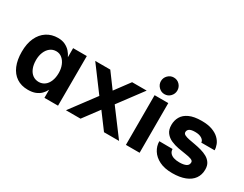

<svg xmlns="http://www.w3.org/2000/svg" viewBox="-78 -1208 2163 1700"><g transform="rotate(30 1003.5 -358.5)"><path d="M252 12Q184 12 136 -20Q88 -52 63 -111.5Q38 -171 38 -253Q38 -337 65.5 -396.5Q93 -456 142.5 -488Q192 -520 257 -520Q299 -520 330 -505Q361 -490 382 -466.5Q403 -443 416 -415V-508H556L555 0H416V-83Q403 -56 381.5 -34.5Q360 -13 328.5 -0.5Q297 12 252 12ZM302 -96Q336 -97 361.5 -116Q387 -135 401.5 -170.5Q416 -206 416 -253Q416 -297 401.5 -332.5Q387 -368 361.5 -389Q336 -410 302 -410Q266 -410 239.5 -389Q213 -368 198.5 -332.5Q184 -297 184 -253Q184 -205 198.5 -169.5Q213 -134 239.5 -115Q266 -96 302 -96Z M1025 0 867 -212 858 -218 642 -508H796L940 -313L950 -306L1179 0ZM636 0 863 -304 872 -310 1019 -508H1168L953 -220L944 -213L785 0Z M1319 -559Q1285 -559 1260 -584.5Q1235 -610 1235 -644Q1235 -679 1260 -704Q1285 -729 1319 -729Q1355 -729 1379 -704Q1403 -679 1403 -644Q1403 -610 1379 -584.5Q1355 -559 1319 -559ZM1249 0V-508H1389V0Z M1728 12Q1649 12 1596 -14.5Q1543 -41 1516 -84Q1489 -127 1489 -176L1625 -175Q1625 -151 1639 -134.5Q1653 -118 1677.5 -110Q1702 -102 1735 -102Q1778 -102 1803 -114Q1828 -126 1828 -155Q1828 -172 1805 -180.5Q1782 -189 1745.5 -194Q1709 -199 1668.5 -206.5Q1628 -214 1591.5 -230Q1555 -246 1532 -276Q1509 -306 1509 -355Q1509 -401 1530.5 -438.5Q1552 -476 1600 -498Q1648 -520 1725 -520Q1790 -520 1833.5 -504Q1877 -488 1903.5 -462.5Q1930 -437 1941.5 -407.5Q1953 -378 1953 -351H1817Q1817 -373 1792 -389.5Q1767 -406 1724 -406Q1683 -406 1665.5 -394Q1648 -382 1648 -361Q1648 -345 1665.5 -336Q1683 -327 1711 -321.5Q1739 -316 1773.5 -310Q1808 -304 1842 -294.5Q1876 -285 1904 -269.5Q1932 -254 1949.5 -228Q1967 -202 1967 -162Q1967 -108 1939.5 -69Q1912 -30 1858.5 -9Q1805 12 1728 12Z"/></g></svg>

Font: Inclusive Sans
Style: Bold
Weight: 700
Designer: Olivia King
Foundry: Olivia King
Version: Version 2.004